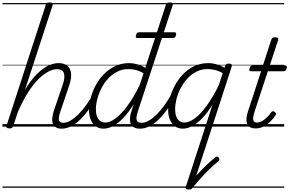

<svg xmlns="http://www.w3.org/2000/svg" viewBox="-20 -1035 2366 1570"><path d="M483 17Q456 17 438.5 7Q421 -3 413 -22Q405 -41 407 -67Q409 -93 419 -125L493 -343Q514 -404 502.5 -436.5Q491 -469 445 -469Q414 -469 375.5 -449.5Q337 -430 294.5 -388Q252 -346 208.5 -278Q165 -210 124 -114L88 -4Q84 6 78 10.5Q72 15 57 15Q45 15 37 10Q29 5 33 -6L354 -994Q358 -1006 364.5 -1010.5Q371 -1015 385 -1015Q402 -1015 408 -1009Q414 -1003 410 -991L184 -300Q220 -360 256.5 -402Q293 -444 328.5 -470Q364 -496 397 -507.5Q430 -519 459 -519Q501 -519 527.5 -499.5Q554 -480 560.5 -439Q567 -398 545 -334L474 -124Q457 -75 462 -53Q467 -31 498 -31Q508 -31 513 -23.5Q518 -16 516.5 -7Q515 2 506.5 9.5Q498 17 483 17ZM0 490H652V500H0ZM0 -20H652V0H0ZM0 -505H652V-500H0ZM0 -1010H652V-1000H0Z M484 17Q474 17 469 9.5Q464 2 465.5 -7Q467 -16 475.5 -23.5Q484 -31 499 -31Q526 -31 557.5 -49.5Q589 -68 622 -101Q655 -134 687 -179Q719 -224 748 -277Q753 -287 762 -286Q771 -285 777 -278.5Q783 -272 779 -262Q748 -200 712.5 -149Q677 -98 639.5 -61Q602 -24 563 -3.5Q524 17 484 17ZM652 490V500ZM652 -20V0ZM652 -505V-500ZM652 -1010V-1000Z M827 17Q791 17 764 -1.5Q737 -20 722.5 -54.5Q708 -89 708 -136Q708 -181 721.5 -233Q735 -285 762 -336Q789 -387 829 -428Q869 -469 921 -494Q973 -519 1037 -519Q1069 -519 1104 -509Q1139 -499 1168 -480L1336 -994Q1340 -1006 1347 -1010.5Q1354 -1015 1367 -1015Q1385 -1015 1390 -1008Q1395 -1001 1391 -989L1107 -123Q1091 -74 1097.5 -52.5Q1104 -31 1139 -31Q1147 -31 1151 -23.5Q1155 -16 1153.5 -7Q1152 2 1145 9.5Q1138 17 1125 17Q1097 17 1079 8Q1061 -1 1052 -17Q1043 -33 1042.5 -56Q1042 -79 1049 -107L1073 -183Q1029 -112 986 -68Q943 -24 903 -3.5Q863 17 827 17ZM841 -33Q879 -33 925 -67Q971 -101 1021.5 -169Q1072 -237 1122 -339L1154 -436Q1117 -457 1087 -463.5Q1057 -470 1030 -470Q980 -470 938 -448.5Q896 -427 863.5 -391.5Q831 -356 809 -312.5Q787 -269 775.5 -224.5Q764 -180 764 -141Q764 -109 772.5 -84.5Q781 -60 798.5 -46.5Q816 -33 841 -33ZM652 490H1293V500H652ZM652 -20H1293V0H652ZM652 -505H1293V-500H652ZM652 -1010H1293V-1000H652Z M1125 17Q1115 17 1110 9.5Q1105 2 1106.5 -7Q1108 -16 1116.5 -23.5Q1125 -31 1140 -31Q1167 -31 1198.5 -49.5Q1230 -68 1263 -101Q1296 -134 1328 -179Q1360 -224 1389 -277Q1394 -287 1403 -286Q1412 -285 1418 -278.5Q1424 -272 1420 -262Q1389 -200 1353.5 -149Q1318 -98 1280.5 -61Q1243 -24 1204 -3.5Q1165 17 1125 17ZM1293 490V500ZM1293 -20V0ZM1293 -505V-500ZM1293 -1010V-1000Z M1105 -724Q1093 -724 1091 -730.5Q1089 -737 1092 -748Q1095 -759 1100 -765Q1105 -771 1118 -771H1404Q1418 -771 1419.5 -764Q1421 -757 1419 -747Q1416 -736 1410.5 -730Q1405 -724 1392 -724Z M1550 505Q1543 514 1532 511.5Q1521 509 1515.5 499.5Q1510 490 1519 480Q1548 443 1584 402.5Q1620 362 1660 323Q1700 284 1742 250Q1749 244 1756 245.5Q1763 247 1769 255Q1775 263 1774 270.5Q1773 278 1766 284Q1728 313 1689.5 351Q1651 389 1615.5 429Q1580 469 1550 505ZM1475 17Q1439 17 1412 -1.5Q1385 -20 1370 -54.5Q1355 -89 1355 -136Q1355 -181 1369 -233Q1383 -285 1410 -336Q1437 -387 1476.5 -428Q1516 -469 1568 -494Q1620 -519 1684 -519Q1717 -519 1751.5 -509Q1786 -499 1816 -480L1821 -496Q1824 -507 1830.5 -511Q1837 -515 1851 -515Q1869 -515 1873.5 -507.5Q1878 -500 1874 -488L1554 496Q1550 506 1544 510.5Q1538 515 1523 515Q1511 515 1503 510Q1495 505 1499 494L1718 -180Q1675 -110 1632 -66.5Q1589 -23 1549.5 -3Q1510 17 1475 17ZM1412 -141Q1412 -109 1420.5 -84.5Q1429 -60 1446 -46.5Q1463 -33 1488 -33Q1527 -33 1573 -67Q1619 -101 1669 -169Q1719 -237 1769 -338L1801 -437Q1765 -457 1734.5 -463.5Q1704 -470 1677 -470Q1627 -470 1585 -448.5Q1543 -427 1511 -391.5Q1479 -356 1456.5 -312.5Q1434 -269 1423 -224.5Q1412 -180 1412 -141ZM1293 490H1916V500H1293ZM1293 -20H1916V0H1293ZM1293 -505H1916V-500H1293ZM1293 -1010H1916V-1000H1293Z M2070 15Q2037 15 2017.5 0.5Q1998 -14 1995.5 -46.5Q1993 -79 2010 -131L2115 -452H2033Q2022 -452 2019.5 -458.5Q2017 -465 2021 -477Q2025 -489 2031 -494.5Q2037 -500 2047 -500H2130L2198 -709Q2202 -721 2208.5 -725.5Q2215 -730 2229 -730Q2246 -730 2252 -724Q2258 -718 2254 -706L2186 -500H2312Q2322 -500 2324.5 -494Q2327 -488 2324 -476Q2320 -463 2313.5 -457.5Q2307 -452 2297 -452H2170L2061 -120Q2046 -73 2051 -53Q2056 -33 2082 -33Q2109 -33 2139.5 -55.5Q2170 -78 2198 -117Q2204 -124 2210.5 -125.5Q2217 -127 2226 -120Q2236 -114 2237 -107Q2238 -100 2234 -94Q2215 -65 2189.5 -40Q2164 -15 2134 0Q2104 15 2070 15ZM1916 490H2304V500H1916ZM1916 -20H2304V0H1916ZM1916 -505H2304V-500H1916ZM1916 -1010H2304V-1000H1916Z"/></svg>

Font: Playwrite AU VIC Guides
Style: Regular
Weight: 400
Designer: Veronika Burian, José Scaglione
Foundry: TypeTogether
Version: Version 1.003